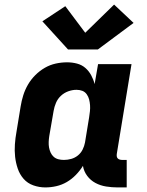

<svg xmlns="http://www.w3.org/2000/svg" viewBox="-20 -810 640 838"><path d="M178 8Q151 8 125.5 -1Q100 -10 83 -29.5Q66 -49 57.5 -74Q49 -99 46 -125.5Q43 -152 45 -180Q47 -208 52 -235L70 -345Q74 -370 81.5 -394Q89 -418 102 -440.5Q115 -463 134 -482Q153 -501 175.5 -514Q198 -527 223 -532.5Q248 -538 273 -538Q295 -538 316 -532.5Q337 -527 352.5 -513.5Q368 -500 378 -481.5Q388 -463 393 -443L408 -530H554L490 -140Q489 -134 489.5 -128.5Q490 -123 493.5 -119Q497 -115 502.5 -113.5Q508 -112 513 -112H533V8H493Q468 8 443 4Q418 0 396.5 -11.5Q375 -23 360.5 -42.5Q346 -62 342 -86Q329 -65 311 -46.5Q293 -28 271.5 -15.5Q250 -3 226 2.5Q202 8 178 8ZM259 -112Q275 -112 291 -116.5Q307 -121 320 -131.5Q333 -142 340.5 -157Q348 -172 351 -188L369 -298Q371 -311 372.5 -324.5Q374 -338 373 -351Q372 -364 369 -376Q366 -388 358.5 -398.5Q351 -409 339.5 -413.5Q328 -418 314 -418Q296 -418 278 -411.5Q260 -405 246 -392Q232 -379 224.5 -361.5Q217 -344 214 -326L195 -216Q193 -203 192.5 -190.5Q192 -178 194 -166.5Q196 -155 201 -144Q206 -133 214.5 -125.5Q223 -118 234.5 -115Q246 -112 259 -112ZM277 -594 165 -717 265 -783 352 -667 478 -790 563 -710 407 -594Z"/></svg>

Font: Iosevka Curly Heavy Extended
Style: Italic
Weight: 900
Width: 7
Italic angle: -9°
Monospace: yes
Designer: Belleve Invis
Foundry: Belleve Invis
Version: Version 11.1.0; ttfautohint (v1.8.3)